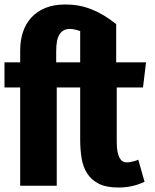

<svg xmlns="http://www.w3.org/2000/svg" viewBox="-23 -828 693 856"><path d="M227.5 -550H334.5V-689.5Q307 -699 288 -699Q258.5 -699 243 -676Q227.5 -653 227.5 -599ZM504.5 8Q450.5 8 417.2 -9Q384 -26 365.5 -55Q347 -84 340.8 -122.8Q334.5 -161.5 334.5 -205V-438H230V0H67V-438H-3V-550H67V-603.5Q67 -647.5 79.2 -684.8Q91.5 -722 116.5 -749.5Q141.5 -777 179.2 -792.5Q217 -808 268 -808Q299.5 -808 328.2 -802.8Q357 -797.5 384.8 -786.5Q412.5 -775.5 439.8 -759.2Q467 -743 495 -720.5V-550H628L614.5 -438H497.5V-194Q497.5 -168.5 501 -151.2Q504.5 -134 510.5 -123.5Q516.5 -113 524.2 -108.5Q532 -104 540 -104Q550 -104 559.8 -105.8Q569.5 -107.5 577 -110Q586 -112.5 593.5 -116L621.5 -17.5Q612.5 -13.5 601.2 -9Q590 -4.5 575.8 -0.8Q561.5 3 543.8 5.5Q526 8 504.5 8Z"/></svg>

Font: B612
Style: Bold
Weight: 700
Designer: Nicolas Chauveau, Thomas Paillot, Jonathan Favre-Lamarine, Jean-Luc Vinot
Foundry: AIRBUS
Version: Version 1.008